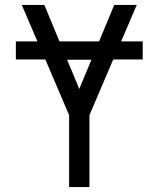

<svg xmlns="http://www.w3.org/2000/svg" viewBox="-20 -755 640 775"><path d="M259 0V-290L163 -515H44V-588H131L68 -735H159L220 -588H380L441 -735H532L469 -588H556V-515H437L341 -290V0ZM300 -396 349 -514H251Z"/></svg>

Font: Iosevka Fixed Extended
Style: Regular
Weight: 400
Width: 7
Monospace: yes
Designer: Belleve Invis
Foundry: Belleve Invis
Version: Version 24.1.1; ttfautohint (v1.8.4)